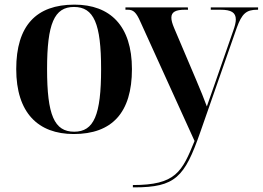

<svg xmlns="http://www.w3.org/2000/svg" viewBox="-20 -568 1133 828"><path d="M298 10C463 10 549 -82 549 -270C549 -457 455 -548 301 -548C136 -548 50 -457 50 -270C50 -82 144 10 298 10ZM300 0C214 0 183 -72 183 -270C183 -466 214 -538 299 -538C385 -538 416 -466 416 -270C416 -72 385 0 300 0ZM553 230V240H559C736 240 776 196 843 4L1001 -448C1023 -509 1042 -526 1089 -526H1093V-536H889V-526H931C977 -526 997 -514 997 -484C997 -472 993 -455 986 -436L906 -206C897 -181 885 -147 872 -109C860 -141 846 -177 824 -228L731 -447C723 -466 719 -480 719 -492C719 -517 739 -526 777 -526H791L790 -536H521V-526H532C555 -526 568 -514 585 -475L819 40C765 173 738 230 553 230Z"/></svg>

Font: Noto Serif Display SemiBold
Style: Regular
Weight: 600
Designer: Monotype Design Team
Foundry: Monotype Imaging Inc.
Version: Version 2.009